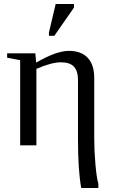

<svg xmlns="http://www.w3.org/2000/svg" viewBox="-20 -725 563 958"><path d="M15.6 -459H156.2L160.6 -412.6Q261.2 -471.2 323.7 -471.2Q385.3 -471.2 417.7 -436.5Q450.2 -401.9 450.2 -335.9V-34.2Q450.2 28.3 456.3 96.7Q462.4 165 470.7 190.9V212.9H385.3Q369.1 125 369.1 -28.3V-327.1Q369.1 -370.1 349.1 -392.1Q329.1 -414.1 283.7 -414.1Q236.8 -414.1 161.6 -381.3V0H80.6V-424.8L15.6 -437ZM224.1 -546.4V-562.5L257.8 -705.1H349.1V-687L251 -546.4Z"/></svg>

Font: Times New Roman
Style: Regular
Weight: 400
Designer: Steve Matteson
Foundry: Ascender Corporation
Version: Version 2.00.3